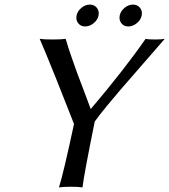

<svg xmlns="http://www.w3.org/2000/svg" viewBox="-20 -818 742 841"><path d="M511.5 -716.3Q500.5 -730.5 504.4 -750Q508.3 -769.5 525.6 -783.7Q543 -797.9 562.5 -797.9Q582 -797.9 593.3 -783.7Q604.5 -769.5 600.6 -750Q596.7 -730.5 579.1 -716.3Q561.5 -702.1 542 -702.1Q522.5 -702.1 511.5 -716.3ZM322.5 -716.3Q311.5 -730.5 315.4 -750Q319.3 -769.5 336.7 -783.7Q354 -797.9 373.5 -797.9Q393.1 -797.9 404.3 -783.7Q415.5 -769.5 411.6 -750Q407.7 -730.5 390.1 -716.3Q372.6 -702.1 353 -702.1Q333.5 -702.1 322.5 -716.3ZM395 -285.6Q348.1 -54.7 341.3 2.9Q325.7 0 290 0Q254.9 0 238.3 2.9Q257.8 -58.6 304.2 -274.9L227.5 -469.2Q172.4 -606.4 153.8 -647.9Q170.4 -645 210 -645Q250 -645 267.6 -647.9Q278.3 -610.8 293 -568.8L318.4 -497.1L348.6 -417.5L377.4 -340.3Q524.4 -513.2 617.7 -647.9Q628.9 -645 659.2 -645Q688 -645 701.7 -647.9L597.7 -528.3L506.8 -423.8L448.2 -354Q415.5 -314.5 395 -285.6Z"/></svg>

Font: Linux Biolinum G
Style: Italic
Weight: 400
Italic angle: -12°
Designer: Philipp H. Poll
Foundry: Philipp H. Poll
Version: Version 0.5.1